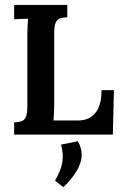

<svg xmlns="http://www.w3.org/2000/svg" viewBox="-20 -546 494 779"><path d="M37.4 0V-49.5Q54.6 -50.2 66.6 -53.9Q78.5 -57.6 84.7 -71Q90.9 -84.3 90.9 -114.8V-402.6Q90.9 -422.8 91.9 -441.7Q92.8 -460.6 93.9 -470.1Q82.1 -469.7 63.8 -469.2Q45.5 -468.6 37.4 -467.9V-525.9H253V-476Q236.2 -475.2 224.2 -471.6Q212.3 -467.9 206.1 -454.5Q199.9 -441.1 199.9 -410.7V-123.2Q199.9 -103 198.9 -84.9Q198 -66.7 196.9 -57.2H297.4Q342.1 -57.2 367.1 -88Q392 -118.8 392 -180.4H442.2L437.8 0ZM236.9 213.4 203.2 187Q228.5 143.4 233.2 110.4Q238 77.4 227.7 40.7L295.6 27.1Q311.3 53.5 311.3 81Q311.3 114.4 290.4 148.7Q269.5 183 236.9 213.4Z"/></svg>

Font: Parastoo
Style: Regular
Weight: 400
Foundry: Saber Rastikerdar (saber.rastikerdar@gmail.com)
Version: Version 3.000